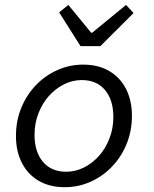

<svg xmlns="http://www.w3.org/2000/svg" viewBox="-20 -767 640 799"><path d="M249.7 12Q186 12 140.6 -14.9Q95.1 -41.7 70.8 -89.7Q46.4 -137.7 46.4 -200.6Q46.4 -264.8 68.9 -319.1Q91.3 -373.3 130.2 -413.4Q169.2 -453.6 219.8 -475.8Q270.4 -498.1 325.8 -498.1Q389.5 -498.1 434.9 -471.2Q480.4 -444.4 504.7 -396.4Q529 -348.4 529 -285.5Q529 -221.9 506.6 -167.3Q484.2 -112.8 445.2 -72.7Q406.3 -32.5 356 -10.3Q305.7 12 249.7 12ZM255.4 -52.3Q294.2 -52.3 329.4 -70Q364.6 -87.6 392.2 -118.6Q419.7 -149.6 435.7 -191.4Q451.7 -233.1 451.7 -280.2Q451.7 -351 417 -392.4Q382.3 -433.8 320.1 -433.8Q281.7 -433.8 246.3 -416.1Q210.9 -398.4 183.3 -367.5Q155.8 -336.5 139.7 -294.9Q123.7 -253.4 123.7 -205.9Q123.7 -135.1 158.6 -93.7Q193.6 -52.3 255.4 -52.3ZM315.2 -574.9 226.1 -715.6 264.5 -746.5 359.4 -630.7H363.4L504.5 -746.5L535.8 -712.8L397.6 -574.9Z"/></svg>

Font: SourceCodeVF
Style: Italic
Weight: 200
Italic angle: -11°
Monospace: yes
Designer: Paul D. Hunt, Teo Tuominen
Foundry: Adobe
Version: Version 1.026;hotconv 1.1.0;makeotfexe 2.6.0